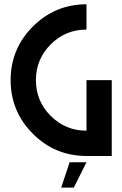

<svg xmlns="http://www.w3.org/2000/svg" viewBox="-20 -723 567 890"><path d="M380.9 0Q235.4 0 132.3 -103Q29.3 -206.1 29.3 -351.6Q29.3 -497.1 132.3 -600.1Q235.4 -703.1 380.9 -703.1V-585.9Q283.7 -585.9 215.1 -517.3Q146.5 -448.7 146.5 -351.6Q146.5 -254.4 215.1 -185.8Q283.7 -117.2 380.9 -117.2V-351.6H498V0ZM302.7 29.3H380.9L322.3 146.5H263.7Z"/></svg>

Font: Gerhaus
Style: Regular
Weight: 400
Designer: GGBotNet
Foundry: GGBotNet
Version: 1.01